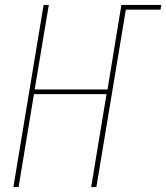

<svg xmlns="http://www.w3.org/2000/svg" viewBox="-20 -755 671 775"><path d="M34 0 156 -735H177L120 -394H414L470 -735H631L628 -716H488L369 0H348L410 -375H117L55 0Z"/></svg>

Font: Iosevka SS04 Th Ex Obl
Style: Regular
Weight: 100
Width: 7
Italic angle: -9°
Monospace: yes
Designer: Belleve Invis
Foundry: Belleve Invis
Version: Version 19.0.0; ttfautohint (v1.8.4)